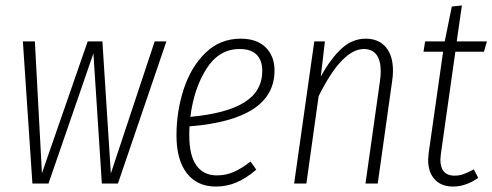

<svg xmlns="http://www.w3.org/2000/svg" viewBox="-20 -674 1808 705"><path d="M591 -522 413 0H354L323 -478L158 0H99L64 -522H108L134 -38L302 -522H356L387 -37L548 -522Z M676 -210Q675 -199 675 -178Q675 -102 701.5 -66Q728 -30 776 -30Q809 -30 838 -42.5Q867 -55 900 -81L921 -51Q885 -20 849 -4.5Q813 11 773 11Q704 11 666 -38Q628 -87 628 -177Q628 -265 654.5 -346.5Q681 -428 734.5 -480Q788 -532 864 -532Q923 -532 955.5 -500Q988 -468 988 -415Q988 -235 676 -210ZM679 -245Q811 -257 877 -298Q943 -339 943 -414Q943 -452 922.5 -473Q902 -494 860 -494Q784 -494 738 -421.5Q692 -349 679 -245Z M1423 -414Q1423 -397 1420 -377L1367 0H1322L1375 -375Q1378 -396 1378 -412Q1378 -453 1362 -473.5Q1346 -494 1316 -494Q1236 -494 1150 -321L1105 0H1060L1134 -522H1173L1158 -393Q1195 -460 1234.5 -496Q1274 -532 1323 -532Q1370 -532 1396.5 -501Q1423 -470 1423 -414Z M1599 -110Q1597 -94 1597 -88Q1597 -58 1610.5 -43.5Q1624 -29 1648 -29Q1667 -29 1683 -35Q1699 -41 1720 -52L1736 -21Q1691 11 1643 11Q1601 11 1576.5 -15Q1552 -41 1552 -88Q1552 -94 1554 -112L1607 -484H1535L1541 -522H1613L1639 -650L1676 -654L1657 -522H1768L1757 -484H1652Z"/></svg>

Font: Fira Sans Extra Condensed ExtraLight
Style: Italic
Weight: 275
Width: 3
Italic angle: -8°
Designer: Carrois Corporate & Edenspiekermann AG
Foundry: Carrois Corporate GbR & Edenspiekermann AG
Version: Version 4.203